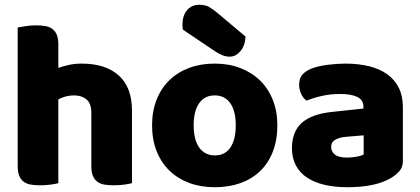

<svg xmlns="http://www.w3.org/2000/svg" viewBox="-20 -767 1757 803"><path d="M532 -1Q522 2 500.5 5Q479 8 456 8Q434 8 416.5 5Q399 2 387 -7Q375 -16 368.5 -31.5Q362 -47 362 -72V-294Q362 -335 341.5 -351.5Q321 -368 291 -368Q271 -368 253 -363Q235 -358 224 -351V-1Q214 2 192.5 5Q171 8 148 8Q126 8 108.5 5Q91 2 79 -7Q67 -16 60.5 -31.5Q54 -47 54 -72V-652Q65 -654 86.5 -657.5Q108 -661 130 -661Q152 -661 169.5 -658Q187 -655 199 -646Q211 -637 217.5 -621.5Q224 -606 224 -581V-483Q237 -488 263.5 -494.5Q290 -501 322 -501Q421 -501 476.5 -451.5Q532 -402 532 -304Z M745 -643Q743 -653 743 -663Q743 -701 762 -724Q781 -747 814 -747Q839 -747 856 -737Q873 -727 894 -709L1007 -614Q1005 -576 985.5 -553Q966 -530 941 -530Q925 -530 909 -536.5Q893 -543 877 -554ZM1140 -243Q1140 -181 1121 -132.5Q1102 -84 1067.5 -51Q1033 -18 985 -1Q937 16 878 16Q819 16 771 -2Q723 -20 688.5 -53.5Q654 -87 635 -135Q616 -183 616 -243Q616 -302 635 -350Q654 -398 688.5 -431.5Q723 -465 771 -483Q819 -501 878 -501Q937 -501 985 -482.5Q1033 -464 1067.5 -430.5Q1102 -397 1121 -349Q1140 -301 1140 -243ZM790 -243Q790 -182 813.5 -149.5Q837 -117 879 -117Q921 -117 943.5 -150Q966 -183 966 -243Q966 -303 943 -335.5Q920 -368 878 -368Q836 -368 813 -335.5Q790 -303 790 -243Z M1433 -108Q1450 -108 1470.5 -111.5Q1491 -115 1501 -121V-201L1429 -195Q1401 -193 1383 -183Q1365 -173 1365 -153Q1365 -133 1380.5 -120.5Q1396 -108 1433 -108ZM1425 -501Q1479 -501 1523.5 -490Q1568 -479 1599.5 -456.5Q1631 -434 1648 -399.5Q1665 -365 1665 -318V-94Q1665 -68 1650.5 -51.5Q1636 -35 1616 -23Q1551 16 1433 16Q1380 16 1337.5 6Q1295 -4 1264.5 -24Q1234 -44 1217.5 -75Q1201 -106 1201 -147Q1201 -216 1242 -253Q1283 -290 1369 -299L1500 -313V-320Q1500 -349 1474.5 -361.5Q1449 -374 1401 -374Q1363 -374 1327 -366Q1291 -358 1262 -346Q1249 -355 1240 -373.5Q1231 -392 1231 -412Q1231 -438 1243.5 -453.5Q1256 -469 1282 -480Q1311 -491 1350.5 -496Q1390 -501 1425 -501Z"/></svg>

Font: Baloo Paaji
Style: Regular
Weight: 400
Designer: Shuchita Grover and Ek Type
Foundry: Ek Type
Version: Version 1.007;PS 1.000;hotconv 1.0.88;makeotf.lib2.5.647800